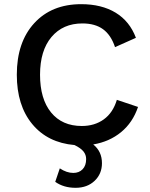

<svg xmlns="http://www.w3.org/2000/svg" viewBox="-20 -690 724 925"><path d="M645 -174.8Q619.6 -99.6 563.5 -53.5Q507.3 -7.3 429.2 5.9Q471.2 39.6 471.2 96.2Q471.2 147.5 435.8 181.2Q400.4 214.8 344.2 214.8Q286.6 214.8 246.1 186L268.1 121.1Q301.3 143.1 333 143.1Q360.8 143.1 377.9 125.5Q395 107.9 395 76.2Q395 55.7 382.1 39.6Q369.1 23.4 338.9 8.8Q209.5 -2.4 135.3 -92.3Q61 -182.1 61 -330.1Q61 -486.8 145 -578.4Q229 -669.9 371.1 -669.9Q469.7 -669.9 537.4 -628.7Q605 -587.4 634.8 -507.8L534.2 -462.9Q514.6 -521.5 476.3 -549.3Q438 -577.1 377 -577.1Q283.2 -577.1 228 -511.7Q172.9 -446.3 172.9 -330.1Q172.9 -213.4 226.1 -148.2Q279.3 -83 374 -83Q436 -83 480.2 -115Q524.4 -147 543 -209Z"/></svg>

Font: Work Sans Medium
Style: Regular
Weight: 500
Designer: Wei Huang
Foundry: Wei Huang
Version: Version 2.012